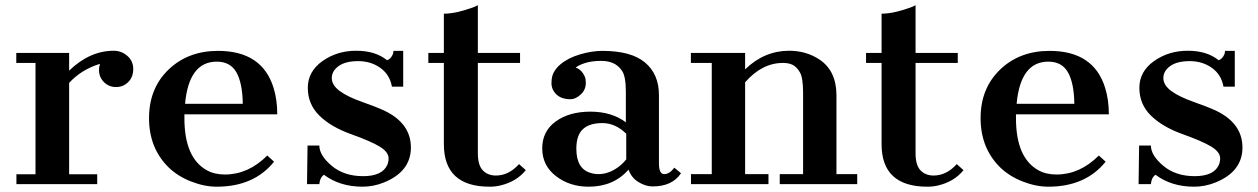

<svg xmlns="http://www.w3.org/2000/svg" viewBox="-20 -701 4789 731"><path d="M243.2 -432.1Q321.8 -507.8 413.1 -507.8Q442.4 -507.8 464.8 -488.3Q487.3 -468.8 487.3 -438.2Q487.3 -407.7 468.3 -388.7Q449.2 -369.6 421.9 -369.6Q394.5 -369.6 375.7 -388.4Q356.9 -407.2 356.9 -435.1Q356.9 -446.3 360.8 -458Q290 -436.5 243.2 -385.3V-37.6H350.1V0H42.5V-37.6H115.2V-461.4H42V-499.5H243.2Z M1023.4 -85.4Q946.8 9.8 805.2 9.8Q758.3 9.8 707.5 -10Q656.7 -29.8 621.1 -64.5Q547.4 -137.7 547.4 -251.2Q547.4 -364.7 621.6 -436Q695.8 -507.3 810.1 -507.3Q978 -507.3 1021.5 -366.7Q1035.6 -321.8 1035.6 -265.6H682.1V-251Q682.1 -100.1 767.6 -52.7Q796.4 -36.6 836.4 -36.6Q925.3 -36.6 997.6 -108.9ZM904.3 -305.7Q903.3 -383.8 880.4 -425Q857.4 -466.3 805.2 -466.3Q699.2 -466.3 684.6 -305.7Z M1213.4 -35.6Q1197.8 -24.9 1195.8 0H1148.9L1150.9 -147H1195.8Q1195.8 -109.4 1242.9 -69.8Q1290 -30.3 1362.3 -30.3Q1434.6 -30.3 1454.1 -72.3Q1459.5 -84.5 1459.5 -97.7Q1459.5 -122.1 1426 -142.6Q1392.6 -163.1 1316.2 -190.4Q1239.7 -217.8 1195.8 -261Q1151.9 -304.2 1151.9 -366.5Q1151.9 -428.7 1207.5 -468.3Q1263.2 -507.8 1336.2 -507.8Q1409.2 -507.8 1453.6 -471.7Q1467.3 -476.1 1475.1 -493.2Q1478 -499 1478 -507.3H1515.1V-371.1H1472.2Q1463.9 -417 1428 -442.6Q1392.1 -468.3 1343.8 -468.3Q1295.4 -468.3 1269.3 -449.5Q1243.2 -430.7 1243.2 -403.8Q1243.2 -377 1273.2 -354.7Q1303.2 -332.5 1358.2 -313.2Q1413.1 -293.9 1444.3 -279.3Q1544.4 -231 1544.4 -139.4Q1544.4 -47.9 1441.9 -6.3Q1401.9 9.8 1360.4 9.8Q1273.9 9.8 1213.4 -35.6Z M1844.2 9.8Q1669.9 9.8 1669.9 -152.3V-461.4H1610.8V-499.5H1669.9V-648.9Q1714.4 -648.9 1778.3 -671.9Q1793 -677.2 1799.3 -681.2V-499.5H1960V-461.4H1799.3V-117.2Q1799.3 -72.3 1818.1 -52.5Q1836.9 -32.7 1868.2 -32.7Q1917 -32.7 1956.1 -76.2L1981.9 -53.2Q1946.8 -9.8 1886.2 4.9Q1866.2 9.8 1844.2 9.8Z M2373 -55.2Q2316.4 9.8 2221.2 9.8Q2148.9 9.8 2096.7 -30.5Q2044.4 -70.8 2044.4 -136Q2044.4 -201.2 2095.7 -238.5Q2147 -275.9 2227.8 -275.9Q2308.6 -275.9 2362.8 -235.4V-351.6Q2362.8 -410.6 2348.1 -431.6Q2333.5 -452.6 2313.7 -460.9Q2293.9 -469.2 2270 -469.2Q2232.4 -469.2 2206.5 -460.7Q2180.7 -452.1 2171.9 -443.4Q2194.3 -436.5 2206.5 -409.2Q2210.4 -399.4 2210.4 -385.7Q2210.4 -358.9 2190.9 -341.1Q2171.4 -323.2 2151.9 -323.2Q2117.7 -323.2 2098.6 -341.3Q2079.6 -359.4 2079.6 -384.8Q2079.6 -410.2 2088.9 -426.5Q2098.1 -442.9 2113.8 -456.1Q2143.6 -481 2188.7 -494.1Q2233.9 -507.3 2273.4 -507.3Q2383.3 -507.3 2436 -462.9Q2488.8 -418.5 2488.8 -338.9V-78.6Q2488.8 -38.1 2508.8 -38.1Q2528.8 -38.1 2547.4 -62.5L2572.8 -41.5Q2539.6 8.8 2464.4 8.8Q2438 8.8 2410.9 -7.8Q2383.8 -24.4 2373 -55.2ZM2364.3 -191.9Q2322.8 -232.4 2273.4 -232.4Q2224.1 -232.4 2199.2 -209.2Q2174.3 -186 2174.3 -134.8Q2174.3 -59.1 2227.5 -43Q2242.7 -38.1 2258.3 -38.1Q2302.7 -38.1 2343.3 -72.3Q2355 -82.5 2364.3 -94.2Z M2960.9 -461.4Q2881.3 -461.4 2816.9 -387.7V-38.1H2905.8V0H2610.8V-38.1H2689.9V-461.4H2610.4V-499.5H2816.9V-437Q2890.1 -507.8 2984.4 -507.8Q3049.3 -507.8 3099.6 -474.6Q3164.6 -431.6 3164.6 -337.9V-38.1H3243.7V0H2948.7V-38.1H3037.6V-347.7Q3037.6 -404.8 3025.6 -425.3Q3013.7 -445.8 2998.8 -453.6Q2983.9 -461.4 2960.9 -461.4Z M3510.7 9.8Q3336.4 9.8 3336.4 -152.3V-461.4H3277.3V-499.5H3336.4V-648.9Q3380.9 -648.9 3444.8 -671.9Q3459.5 -677.2 3465.8 -681.2V-499.5H3626.5V-461.4H3465.8V-117.2Q3465.8 -72.3 3484.6 -52.5Q3503.4 -32.7 3534.7 -32.7Q3583.5 -32.7 3622.6 -76.2L3648.4 -53.2Q3613.3 -9.8 3552.7 4.9Q3532.7 9.8 3510.7 9.8Z M4189.5 -85.4Q4112.8 9.8 3971.2 9.8Q3924.3 9.8 3873.5 -10Q3822.8 -29.8 3787.1 -64.5Q3713.4 -137.7 3713.4 -251.2Q3713.4 -364.7 3787.6 -436Q3861.8 -507.3 3976.1 -507.3Q4144 -507.3 4187.5 -366.7Q4201.7 -321.8 4201.7 -265.6H3848.1V-251Q3848.1 -100.1 3933.6 -52.7Q3962.4 -36.6 4002.4 -36.6Q4091.3 -36.6 4163.6 -108.9ZM4070.3 -305.7Q4069.3 -383.8 4046.4 -425Q4023.4 -466.3 3971.2 -466.3Q3865.2 -466.3 3850.6 -305.7Z M4379.4 -35.6Q4363.8 -24.9 4361.8 0H4314.9L4316.9 -147H4361.8Q4361.8 -109.4 4408.9 -69.8Q4456.1 -30.3 4528.3 -30.3Q4600.6 -30.3 4620.1 -72.3Q4625.5 -84.5 4625.5 -97.7Q4625.5 -122.1 4592 -142.6Q4558.6 -163.1 4482.2 -190.4Q4405.8 -217.8 4361.8 -261Q4317.9 -304.2 4317.9 -366.5Q4317.9 -428.7 4373.5 -468.3Q4429.2 -507.8 4502.2 -507.8Q4575.2 -507.8 4619.6 -471.7Q4633.3 -476.1 4641.1 -493.2Q4644 -499 4644 -507.3H4681.2V-371.1H4638.2Q4629.9 -417 4594 -442.6Q4558.1 -468.3 4509.8 -468.3Q4461.4 -468.3 4435.3 -449.5Q4409.2 -430.7 4409.2 -403.8Q4409.2 -377 4439.2 -354.7Q4469.2 -332.5 4524.2 -313.2Q4579.1 -293.9 4610.4 -279.3Q4710.4 -231 4710.4 -139.4Q4710.4 -47.9 4607.9 -6.3Q4567.9 9.8 4526.4 9.8Q4439.9 9.8 4379.4 -35.6Z"/></svg>

Font: Cantata One
Style: Regular
Weight: 400
Designer: Joana Maria Correia da Silva
Foundry: Joana Maria Correia da Silva
Version: Version 1.002